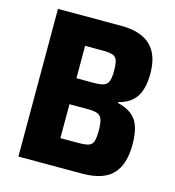

<svg xmlns="http://www.w3.org/2000/svg" viewBox="-104 -776 789 864"><g transform="rotate(15 291.0 -344.0)"><path d="M60 -688H356Q537 -688 537 -515Q537 -443 511 -404.5Q485 -366 430 -353V-349Q490 -335 516 -298Q542 -261 542 -183Q542 -92 498.5 -46Q455 0 356 0H60ZM376 -483Q376 -517 370.5 -532.5Q365 -548 350 -553.5Q335 -559 303 -559H221V-408H303Q333 -408 348.5 -414Q364 -420 370 -436Q376 -452 376 -483ZM379 -207Q379 -241 373 -258Q367 -275 351.5 -281Q336 -287 305 -287H221V-129H305Q338 -129 353 -134.5Q368 -140 373.5 -156Q379 -172 379 -207Z"/></g></svg>

Font: Saira Semi Condensed
Style: Bold
Weight: 700
Width: 4
Designer: Hector Gatti with collaboration of the Omnibus-Type team
Foundry: Omnibus-Type
Version: Version 1.001; ttfautohint (v1.8)